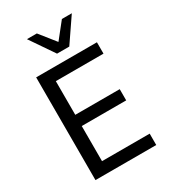

<svg xmlns="http://www.w3.org/2000/svg" viewBox="-222 -1035 1008 1141"><g transform="rotate(-30 282.0 -464.5)"><path d="M87 0V-705H504V-627H177V-396H482V-319H177V-78H504V0ZM265 -765 153 -929H221L307 -821L393 -929H461L349 -765Z"/></g></svg>

Font: Nunito Sans 10pt SemiCondensed Medium
Style: Regular
Weight: 500
Width: 4
Designer: Vernon Adams
Foundry: Vernon Adams
Version: Version 3.101;gftools[0.9.27]